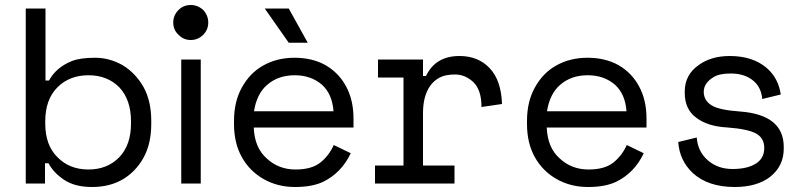

<svg xmlns="http://www.w3.org/2000/svg" viewBox="-20 -734 3241 768"><path d="M554 -103Q522 -46 470 -16Q418 14 348 14Q279 14 236 -15Q194 -43 174 -81H160V0H83V-700H162V-412H176Q205 -465 268 -490Q301 -503 361 -503Q418 -503 471 -473Q522 -442 554 -386Q585 -330 585 -251V-238Q585 -159 554 -103ZM161 -240Q161 -153 210 -105Q258 -56 334 -56Q409 -56 457 -105Q504 -154 504 -240V-249Q504 -335 457 -385Q409 -433 334 -433Q258 -433 210 -385Q161 -336 161 -249Z M673 -644Q673 -673 694 -694Q714 -714 743 -714Q771 -714 793 -694Q813 -672 813 -644Q813 -615 793 -595Q772 -574 743 -574Q714 -574 694 -595Q673 -614 673 -644ZM705 0V-72V-424V-496H783V-72V0Z M1273 -7Q1229 14 1160 14Q1090 14 1034 -18Q978 -50 947 -106Q916 -162 916 -238V-250Q916 -327 947 -383Q979 -442 1033 -472Q1088 -503 1158 -503Q1228 -503 1281 -474Q1335 -443 1364 -389Q1394 -334 1394 -260V-224H995Q998 -144 1046 -101Q1094 -56 1162 -56Q1228 -56 1263 -85Q1297 -113 1315 -154L1383 -121Q1346 -43 1273 -7ZM996 -289H1314Q1309 -358 1268 -395Q1224 -433 1159 -433Q1093 -433 1049 -395Q1007 -359 996 -289ZM1211 -563H1135L1039 -700H1135Z M1672 -430H1684Q1722 -510 1818 -510Q1893 -510 1939 -461Q1985 -412 1988 -318L1906 -306Q1906 -374 1873 -406Q1840 -436 1801 -436Q1761 -436 1739 -424Q1716 -412 1701 -391Q1672 -350 1672 -282V-72H1798V0H1480V-72H1594V-424H1492V-496H1672Z M2445 -7Q2401 14 2332 14Q2262 14 2206 -18Q2150 -50 2119 -106Q2088 -162 2088 -238V-250Q2088 -327 2119 -383Q2151 -442 2205 -472Q2260 -503 2330 -503Q2400 -503 2453 -474Q2507 -443 2536 -389Q2566 -334 2566 -260V-224H2167Q2170 -144 2218 -101Q2266 -56 2334 -56Q2400 -56 2435 -85Q2469 -113 2487 -154L2555 -121Q2518 -43 2445 -7ZM2168 -289H2486Q2481 -358 2440 -395Q2396 -433 2331 -433Q2265 -433 2221 -395Q2179 -359 2168 -289Z M2826 -313Q2855 -294 2940 -288Q3115 -275 3115 -146V-140Q3115 -70 3061 -27Q3008 14 2919 14Q2812 14 2751 -42Q2698 -92 2693 -166L2767 -184Q2771 -128 2811 -93Q2851 -58 2910 -58Q2970 -58 3004 -80Q3037 -101 3037 -142Q3037 -182 3004 -200Q2971 -218 2891 -224Q2811 -228 2765 -263Q2719 -297 2719 -362V-368Q2719 -435 2775 -474Q2825 -510 2899 -510Q2991 -510 3047 -462Q3094 -421 3103 -356L3029 -338Q3025 -386 2991 -413Q2957 -440 2903 -440Q2858 -440 2835 -426Q2795 -402 2795 -367Q2795 -332 2826 -313Z"/></svg>

Font: Rilu
Style: Regular
Weight: 500
Designer: Alí Sinisterra
Foundry: Alí Sinisterra
Version: 0.1